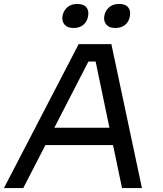

<svg xmlns="http://www.w3.org/2000/svg" viewBox="-50 -954 826 974"><path d="M68 0H-30L349 -730H515L670 0H569L430 -666L474 -642H356L411 -666ZM543 -218H162L209 -306H524ZM323 -812Q292 -812 277.5 -829Q263 -846 267 -873Q272 -900 291.5 -917Q311 -934 342 -934Q374 -934 388 -917Q402 -900 397 -873Q393 -846 374 -829Q355 -812 323 -812ZM535 -812Q504 -812 489.5 -829Q475 -846 479 -873Q484 -900 503.5 -917Q523 -934 554 -934Q586 -934 600 -917Q614 -900 609 -873Q605 -846 586 -829Q567 -812 535 -812Z"/></svg>

Font: Sora Variable Italic
Style: Regular
Weight: 400
Designer: Jonathan Barnbrook, Julián Moncada
Foundry: Barnbrook Fonts
Version: Version 2.000